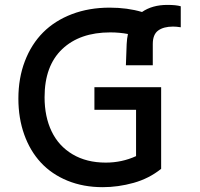

<svg xmlns="http://www.w3.org/2000/svg" viewBox="-20 -769 833 799"><path d="M676.5 -748.6Q713.1 -748.6 732.2 -742.9V-655.5Q713.8 -658.4 700.3 -658.4Q660.9 -658.4 638.3 -642Q615.8 -625.7 615.8 -585.6V-497.5H503.9L507.1 -585.6Q508.2 -608.3 512.4 -627.5Q477.6 -634.2 438.9 -634.2Q312.1 -634.2 238.8 -564.6Q165.5 -495 165.5 -364.3Q165.5 -283.4 194.8 -222.3Q224.1 -161.2 282.1 -126.8Q340.2 -92.3 420.1 -92.3Q487.2 -92.3 546.2 -119.3V-312.1H372.9V-406.2H650.6V-66.4Q600.1 -25.9 535.9 -8Q471.6 9.9 407.3 9.9Q327.1 9.9 261 -17Q195 -44 150 -92.5Q105.1 -141 80.8 -209.2Q56.5 -277.3 56.5 -358.7Q56.5 -443.9 83.5 -514.4Q110.4 -584.9 159.4 -634.1Q208.5 -683.2 279.5 -710.2Q350.5 -737.2 436.4 -737.2Q509.9 -737.2 571 -719.1Q613.6 -748.6 676.5 -748.6Z"/></svg>

Font: TID UI Medium
Style: Regular
Weight: 500
Designer: The TID Project Authors
Foundry: Bakken & Bæck
Version: Version 1.001;hotconv 1.0.109;makeotfexe 2.5.65596